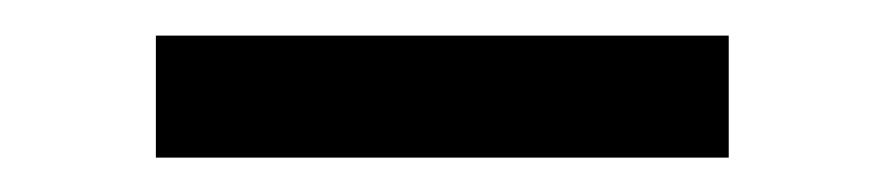

<svg xmlns="http://www.w3.org/2000/svg" viewBox="-20 -726 498 110"><path d="M397.5 -635.7H69.3V-705.6H397.5Z"/></svg>

Font: MAUL
Style: Regular
Weight: 400
Designer: MAUL
Version: Version 1.0; 2020; ttfautohint (v1.8.3)